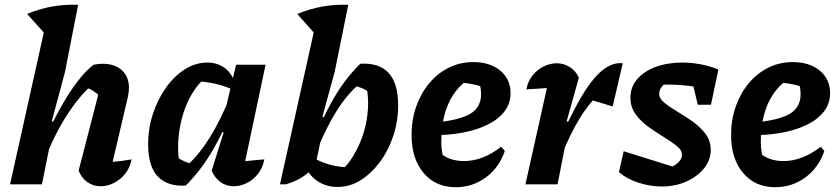

<svg xmlns="http://www.w3.org/2000/svg" viewBox="-20 -769 3506 801"><path d="M160 -88 147 -139Q171 -201 199.5 -257.5Q228 -314 257.5 -362Q287 -410 316 -445Q345 -480 371 -499Q381 -501 390.5 -502Q400 -503 408 -503Q459 -503 488.5 -476Q518 -449 518 -403Q518 -395 517 -386Q516 -377 514 -367L450 -94Q477 -96 494 -98.5Q511 -101 529 -104Q522 -69 502 -44Q482 -19 455 -5.5Q428 8 400 8Q370 8 345.5 -8.5Q321 -25 308 -57L393 -386L402 -363Q384 -380 369.5 -389.5Q355 -399 334 -405L360 -412Q303 -359 252.5 -278Q202 -197 160 -88ZM22 0 180 -711 306 -749 251 -468 196 -263 207 -259 155 0ZM172 -623 93 -711Q147 -733 199 -742Q251 -751 306 -749Z M755 5Q679 10 638.5 -32.5Q598 -75 598 -167Q598 -233 618 -294Q638 -355 672.5 -403.5Q707 -452 751.5 -480Q796 -508 845 -508Q885 -508 914.5 -487.5Q944 -467 958 -429L957 -392Q888 -426 792 -431L837 -445Q807 -420 783 -381Q759 -342 744.5 -295Q730 -248 725 -197.5Q720 -147 727 -97L713 -116Q730 -105 748 -96.5Q766 -88 786 -85L764 -82Q813 -127 856.5 -197.5Q900 -268 940 -366L962 -344Q920 -234 870.5 -147.5Q821 -61 755 5ZM989 -31 965 -92Q993 -95 1022.5 -98.5Q1052 -102 1083 -104Q1076 -69 1056.5 -44Q1037 -19 1010 -5.5Q983 8 955 8Q925 8 901 -8.5Q877 -25 863 -57L913 -216L899 -222L965 -499H1088Z M1388 11Q1341 11 1304.5 -13.5Q1268 -38 1252 -81L1275 -118Q1313 -94 1354 -82.5Q1395 -71 1447 -70L1401 -55Q1426 -76 1446 -106.5Q1466 -137 1481.5 -173Q1497 -209 1505.5 -247.5Q1514 -286 1515.5 -325Q1517 -364 1510 -401L1525 -381Q1507 -394 1489 -401.5Q1471 -409 1453 -413L1476 -416Q1425 -372 1381.5 -301.5Q1338 -231 1301 -138L1278 -160Q1321 -269 1369.5 -354Q1418 -439 1483 -503Q1561 -508 1601 -465Q1641 -422 1641 -330Q1641 -264 1621 -203Q1601 -142 1565.5 -94Q1530 -46 1485 -17.5Q1440 11 1388 11ZM1148 0 1306 -711 1433 -749 1376 -468 1325 -282 1337 -276 1296 -79Q1270 -48 1240 -29.5Q1210 -11 1173 0ZM1298 -623 1220 -711Q1272 -732 1324 -741.5Q1376 -751 1433 -749Z M1881 12Q1797 12 1747 -47.5Q1697 -107 1697 -206Q1697 -270 1716.5 -325Q1736 -380 1770.5 -421.5Q1805 -463 1852 -486.5Q1899 -510 1954 -510Q2024 -510 2067 -474.5Q2110 -439 2110 -380Q2110 -337 2084.5 -304Q2059 -271 2014.5 -249Q1970 -227 1912 -216Q1854 -205 1788 -205V-257Q1896 -267 1941.5 -294Q1987 -321 1987 -376Q1987 -408 1975 -435L2013 -399Q1984 -411 1953 -417.5Q1922 -424 1888 -424L1927 -433Q1893 -408 1869.5 -371.5Q1846 -335 1833.5 -286.5Q1821 -238 1821 -176Q1821 -154 1825 -130.5Q1829 -107 1837 -84L1815 -133Q1833 -115 1859 -106Q1885 -97 1916 -97Q1954 -97 1993.5 -112Q2033 -127 2071 -157L2086 -139Q2062 -69 2006.5 -28.5Q1951 12 1881 12Z M2172 0 2276 -466 2294 -404Q2270 -402 2244.5 -400.5Q2219 -399 2176 -396Q2182 -430 2202 -454.5Q2222 -479 2248.5 -492Q2275 -505 2303 -505Q2331 -505 2356 -490Q2381 -475 2395 -445L2344 -263L2357 -259L2306 0ZM2310 -88 2296 -139Q2352 -273 2400 -356Q2448 -439 2491.5 -474.5Q2535 -510 2578 -505L2536 -325L2453 -350Q2415 -307 2379.5 -242.5Q2344 -178 2310 -88Z M2562 -51 2582 -138 2806 -68 2769 -70Q2784 -73 2796.5 -81Q2809 -89 2817 -100Q2825 -111 2825 -123Q2825 -143 2803 -160.5Q2781 -178 2749 -197.5Q2717 -217 2685.5 -239.5Q2654 -262 2632 -292Q2610 -322 2610 -361Q2610 -406 2638.5 -439Q2667 -472 2716 -490Q2765 -508 2826 -508Q2863 -508 2901.5 -501Q2940 -494 2977 -479L2934 -396Q2895 -406 2852.5 -411Q2810 -416 2766 -416Q2748 -416 2730 -415.5Q2712 -415 2694 -413L2757 -422Q2745 -414 2737.5 -402Q2730 -390 2730 -377Q2730 -358 2751.5 -340.5Q2773 -323 2805 -304Q2837 -285 2869 -262.5Q2901 -240 2923 -211Q2945 -182 2945 -143Q2945 -101 2917 -66.5Q2889 -32 2843 -11.5Q2797 9 2741 9Q2692 9 2643 -7Q2594 -23 2562 -51ZM2891 -332 2856 -479H2977L2946 -332Z M3214 12Q3130 12 3080 -47.5Q3030 -107 3030 -206Q3030 -270 3049.5 -325Q3069 -380 3103.5 -421.5Q3138 -463 3185 -486.5Q3232 -510 3287 -510Q3357 -510 3400 -474.5Q3443 -439 3443 -380Q3443 -337 3417.5 -304Q3392 -271 3347.5 -249Q3303 -227 3245 -216Q3187 -205 3121 -205V-257Q3229 -267 3274.5 -294Q3320 -321 3320 -376Q3320 -408 3308 -435L3346 -399Q3317 -411 3286 -417.5Q3255 -424 3221 -424L3260 -433Q3226 -408 3202.5 -371.5Q3179 -335 3166.5 -286.5Q3154 -238 3154 -176Q3154 -154 3158 -130.5Q3162 -107 3170 -84L3148 -133Q3166 -115 3192 -106Q3218 -97 3249 -97Q3287 -97 3326.5 -112Q3366 -127 3404 -157L3419 -139Q3395 -69 3339.5 -28.5Q3284 12 3214 12Z"/></svg>

Font: Piazzolla Thin ExtraBold
Style: Italic
Weight: 800
Italic angle: -11.3°
Version: Version 2.005